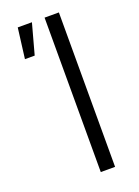

<svg xmlns="http://www.w3.org/2000/svg" viewBox="-140 -789 614 850"><g transform="rotate(-20 167.0 -364.0)"><path d="M250 -727.5V0H182.6V-727.5ZM38.1 -584.5 56.2 -727.5H123L84 -584.5Z"/></g></svg>

Font: Inter 24pt Light
Style: Regular
Weight: 300
Designer: Rasmus Andersson
Foundry: rsms
Version: Version 4.001;git-66647c0bb